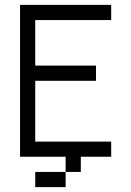

<svg xmlns="http://www.w3.org/2000/svg" viewBox="-20 -645 540 790"><path d="M437.5 0V-62.5H125Q125 -62.5 125 -312.5H375V-375H125V-562.5H437.5V-625H62.5Q62.5 -625 62.5 0H250V62.5H125V125H250V62.5H312.5V0Z"/></svg>

Font: Unifont
Style: Regular
Weight: 500
Version: Version 15.1.04